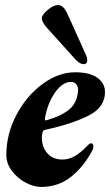

<svg xmlns="http://www.w3.org/2000/svg" viewBox="-20 -722 434 757"><path d="M5 -111Q5 -194 45 -269.5Q85 -345 148 -391Q211 -437 276 -437Q335 -437 364.5 -415Q394 -393 394 -359Q394 -298 327 -265Q260 -232 157 -210Q150 -209 148 -201Q146 -195 145.5 -190.5Q145 -186 145 -183Q144 -145 165.5 -119Q187 -93 226 -93Q251 -93 274 -106Q297 -119 322 -145Q333 -157 339 -157Q348 -157 348 -146Q348 -135 345 -131Q312 -67 261.5 -26Q211 15 142 15Q113 15 81 -2Q49 -19 27 -48Q5 -77 5 -111ZM288 -366Q289 -378 281.5 -388.5Q274 -399 260 -399Q226 -399 196.5 -356.5Q167 -314 157 -254V-252Q157 -246 164 -248Q220 -264 252 -289.5Q284 -315 288 -366ZM279 -486 168 -609Q145 -634 145 -650Q145 -664 168 -683Q191 -702 208 -702Q220 -702 229 -693.5Q238 -685 247 -665L320 -503Q324 -495 324 -485Q324 -469 310 -469Q296 -469 279 -486Z"/></svg>

Font: EB Garamond ExtraBold
Style: Italic
Weight: 800
Italic angle: -17.2°
Designer: Georg Duffner and Octavio Pardo
Foundry: Georg Duffner
Version: Version 1.000